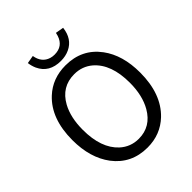

<svg xmlns="http://www.w3.org/2000/svg" viewBox="-257 -1092 1255 1255"><g transform="rotate(-45 370.5 -464.0)"><path d="M371.1 12.7Q222.7 12.7 135.7 -101.6Q57.6 -206.1 57.6 -369.1Q57.6 -567.4 168.9 -670.9Q251 -747.1 371.1 -747.1Q522.5 -747.1 608.4 -630.9Q683.6 -529.3 683.6 -369.1Q683.6 -171.9 574.2 -66.4Q491.2 12.7 371.1 12.7ZM371.1 -68.4Q483.4 -68.4 543 -171.9Q588.9 -252 588.9 -369.1Q588.9 -541 498 -620.1Q444.3 -666 371.1 -666Q253.9 -666 195.3 -559.6Q153.3 -482.4 153.3 -369.1Q153.3 -199.2 241.2 -118.2Q295.9 -68.4 371.1 -68.4ZM371.1 -788.1Q263.7 -788.1 223.6 -875Q211.9 -901.4 208 -931.6L263.7 -941.4Q275.4 -870.1 335.9 -851.6Q352.5 -846.7 371.1 -846.7Q448.2 -846.7 471.7 -918.9Q475.6 -930.7 477.5 -941.4L534.2 -931.6Q523.4 -838.9 450.2 -804.7Q415 -788.1 371.1 -788.1Z"/></g></svg>

Font: Taipei Sans TC Beta
Style: Regular
Weight: 400
Designer: JT Foundry
Foundry: JT Foundry
Version: Version 1.000